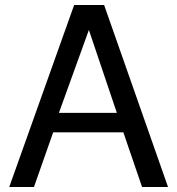

<svg xmlns="http://www.w3.org/2000/svg" viewBox="-20 -749 707 769"><path d="M474 -219H193L116 0H17L277 -729H397L653 0H549ZM448 -297 336 -629 216 -297Z"/></svg>

Font: Ekushey Lal Sabuj Normal
Style: Regular
Weight: 400
Designer: Al Mamun Sumon
Foundry: Al Mamun Sumon
Version: Version 1.0